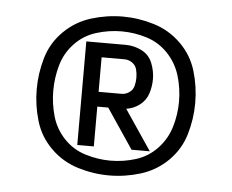

<svg xmlns="http://www.w3.org/2000/svg" viewBox="-40 -921 656 543"><g transform="rotate(5 288.0 -649.5)"><path d="M288 -466Q252 -466 216.5 -477Q181 -488 155.5 -515Q130 -542 120 -577.5Q110 -613 110 -649Q110 -686 120 -721.5Q130 -757 155.5 -784Q181 -811 216.5 -822Q252 -833 288 -833Q325 -833 360 -822Q395 -811 420.5 -784Q446 -757 456.5 -721.5Q467 -686 467 -649Q467 -613 456.5 -577.5Q446 -542 420.5 -515Q395 -488 360 -477Q325 -466 288 -466ZM191 -502H238V-615H269L345 -502H397L320 -616Q341 -619 358 -632Q375 -645 381.5 -665Q388 -685 388 -706Q388 -729 379 -751.5Q370 -774 348.5 -785Q327 -796 303 -796H191ZM238 -657V-755H303Q315 -755 325 -748Q335 -741 338 -729.5Q341 -718 341 -706Q341 -694 338 -682.5Q335 -671 325 -664Q315 -657 303 -657ZM288 -424Q333 -424 377 -437.5Q421 -451 454 -483.5Q487 -516 500 -560Q513 -604 513 -649Q513 -695 500 -739Q487 -783 454 -815.5Q421 -848 377 -861.5Q333 -875 288 -875Q243 -875 199 -861.5Q155 -848 122 -815.5Q89 -783 76 -739Q63 -695 63 -649Q63 -604 76 -560Q89 -516 122 -483.5Q155 -451 199 -437.5Q243 -424 288 -424Z"/></g></svg>

Font: Iosevka Sparkle
Style: Regular
Weight: 400
Designer: Belleve Invis
Foundry: Belleve Invis
Version: Version 4.5.0; ttfautohint (v1.8.3)